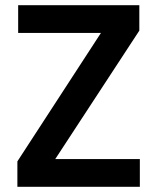

<svg xmlns="http://www.w3.org/2000/svg" viewBox="-20 -720 606 740"><path d="M47 0V-98L369 -593H50V-700H517V-602L193 -107H519V0Z"/></svg>

Font: DeepMind Sans
Style: Bold
Weight: 700
Designer: Jonny Pinhorn / Modifications: Colophon Foundry
Foundry: Colophon Foundry
Version: Version 1.002; ttfautohint (v1.8.2)